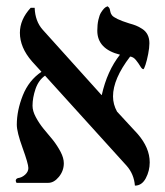

<svg xmlns="http://www.w3.org/2000/svg" viewBox="-20 -579 521 608"><path d="M453.1 -441.9Q453.1 -427.7 449.2 -407.7Q445.3 -387.7 440.7 -373.8Q436 -359.9 434.1 -359.9Q429.7 -359.9 424.1 -369.4Q418.5 -378.9 410.4 -388.9Q402.3 -398.9 392.1 -399.9Q337.9 -329.1 337.9 -273.9Q337.9 -248.5 350.6 -225.6L416 -154.8Q454.1 -110.8 454.1 -64.9Q454.1 -38.1 441.7 -14.6Q429.2 8.8 407.2 8.8Q404.3 -27.8 380.9 -54.2L122.6 -339.4Q102.1 -325.2 92.5 -297.4Q83 -269.5 83 -244.1Q83 -227.5 93.3 -208.3Q103.5 -189 118.2 -170.9L147.5 -135.7Q161.6 -117.7 171.9 -98.1Q182.1 -78.6 182.1 -62Q182.1 -38.1 166.5 -19Q150.9 0 132.8 0H32.2Q29.8 -4.9 29.8 -5.9Q29.8 -13.2 37.1 -15.1Q49.3 -16.6 59.6 -25.9Q69.8 -35.2 69.8 -46.9Q69.8 -60.1 51.5 -110.6Q33.2 -161.1 33.2 -184.1Q33.2 -229 52.2 -276.9Q71.3 -324.7 111.3 -351.6L81.1 -384.8Q43 -428.7 43 -475.1Q43 -517.1 77.1 -554.2H89.8Q91.3 -511.7 115.2 -484.9L300.8 -278.8L302.2 -277.8Q319.3 -354.5 359.9 -405.8Q288.1 -423.8 288.1 -481.9Q288.1 -501 291.5 -516.1Q294.9 -531.2 299.8 -539.1Q304.7 -546.9 309.3 -551.8Q314 -556.6 317.4 -557.6L320.8 -559.1Q326.2 -555.2 327.6 -550Q329.1 -544.9 329.8 -540.5Q330.6 -536.1 334.5 -530.8Q338.4 -525.4 352.1 -518.8Q365.7 -512.2 389.2 -504.9Q401.9 -501.5 410.6 -498Q419.4 -494.6 430.4 -487.5Q441.4 -480.5 447.3 -469Q453.1 -457.5 453.1 -441.9Z"/></svg>

Font: Linux Libertine G
Style: Regular
Weight: 400
Designer: Philipp H. Poll
Foundry: Philipp H. Poll
Version: Version 4.7.5